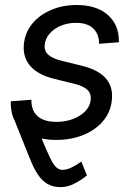

<svg xmlns="http://www.w3.org/2000/svg" viewBox="-20 -559 545 783"><path d="M96.7 -127.4Q129.4 -44.9 150.1 6.3Q170.9 57.6 184.6 85.4Q198.2 113.3 209.7 123.5Q221.2 133.8 235.4 133.8Q254.9 133.3 276.4 121.8Q297.9 110.4 311.5 99.6L334.5 156.2Q315.9 172.4 285.9 188.5Q255.9 204.6 226.6 204.1Q195.8 204.1 173.3 190.9Q150.9 177.7 134 152.1Q117.2 126.5 103 90.8L30.8 -89.4ZM210 11.7Q156.2 11.7 115.2 -4.2Q74.2 -20 50.3 -51Q26.4 -82 24.4 -128.4Q23.9 -132.8 23.9 -137Q23.9 -141.1 24.4 -146L107.9 -152.3Q107.9 -106.4 134.3 -84.2Q160.6 -62 210.4 -62Q247.6 -62 278.6 -74Q309.6 -85.9 329.1 -106.9Q348.6 -127.9 350.1 -154.3Q352.1 -178.2 335.4 -193.4Q318.8 -208.5 285.2 -216.8L201.7 -237.3Q136.2 -253.4 104.7 -288.3Q73.2 -323.2 77.1 -376Q81.1 -424.8 110.8 -461.4Q140.6 -498 188.2 -518.3Q235.8 -538.6 291.5 -538.6Q368.7 -538.6 413.3 -503.4Q458 -468.3 463.9 -409.7Q464.4 -403.8 464.6 -398.4Q464.8 -393.1 464.8 -386.7L383.8 -380.4Q384.8 -418 361.3 -441.9Q337.9 -465.8 290 -465.8Q255.4 -465.8 227.1 -453.6Q198.7 -441.4 181.4 -420.7Q164.1 -399.9 162.1 -375Q160.2 -350.1 177.7 -335Q195.3 -319.8 233.9 -310.5L313 -291Q379.4 -274.9 410.2 -241Q440.9 -207 436.5 -155.8Q434.1 -117.2 415.5 -86.4Q397 -55.7 365.7 -33.4Q334.5 -11.2 294.7 0.2Q254.9 11.7 210 11.7Z"/></svg>

Font: Inter 24pt
Style: Italic
Weight: 400
Italic angle: -9.3988°
Designer: Rasmus Andersson
Foundry: rsms
Version: Version 4.001;git-66647c0bb